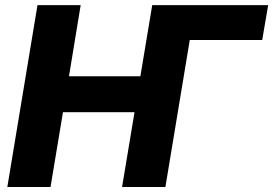

<svg xmlns="http://www.w3.org/2000/svg" viewBox="-20 -748 1093 768"><path d="M1052.7 -727.5 1028.8 -587.9H711.9L592.8 -727.5ZM9.3 0 129.9 -727.5H302.7L255.9 -442.9H541.5L588.9 -727.5H762.2L641.6 0H468.3L518.1 -299.3H231.9L182.1 0Z"/></svg>

Font: Inter 20pt ExtraBold
Style: Italic
Weight: 800
Italic angle: -9.3988°
Version: Version 4.001;git-66647c0bb